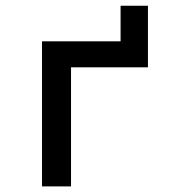

<svg xmlns="http://www.w3.org/2000/svg" viewBox="-20 -665 626 685"><path d="M129.9 0H233.4V-424.8H507.8V-644.5H410.2V-517.6H129.9Z"/></svg>

Font: Cascadia Mono NF
Style: Regular
Weight: 400
Monospace: yes
Designer: Aaron Bell
Foundry: Saja Typeworks
Version: Version 2404.023